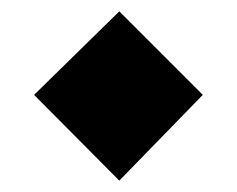

<svg xmlns="http://www.w3.org/2000/svg" viewBox="-20 -407 417 338"><path d="M190 -89 40 -240 190 -387 337 -240Z"/></svg>

Font: Tajawal ExtraBold
Style: Regular
Weight: 800
Designer: Boutros Fonts
Foundry: Created by Boutros International 2017
Version: Version 1.700